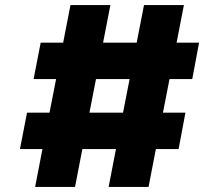

<svg xmlns="http://www.w3.org/2000/svg" viewBox="-20 -740 867 760"><path d="M410 0H568L597 -150H687L714 -294H625L651 -427H741L768 -571H679L708 -720H550L521 -571H388L417 -720H259L230 -571H141L113 -427H202L176 -294H87L59 -150H148L119 0H277L306 -150H439ZM334 -294 360 -427H493L467 -294Z"/></svg>

Font: Aspekta 850
Style: Regular
Weight: 850
Designer: Ivo Dolenc
Version: Version 2.000